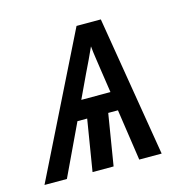

<svg xmlns="http://www.w3.org/2000/svg" viewBox="-106 -603 689 687"><g transform="rotate(-15 238.5 -260.0)"><path d="M-23 0 235 -520H325L411 0H328L300 -190H264L233 0H155L186 -190H150L60 0ZM291 -260 278 -347Q275 -369 271.5 -391.5Q268 -414 266 -436Q256 -414 245.5 -391.5Q235 -369 224 -347L183 -260Z"/></g></svg>

Font: Iosevka Term Oblique
Style: Regular
Weight: 400
Italic angle: -9°
Monospace: yes
Designer: Belleve Invis
Foundry: Belleve Invis
Version: Version 31.4.0